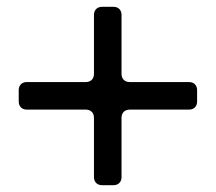

<svg xmlns="http://www.w3.org/2000/svg" viewBox="-20 -661 634 564"><path d="M361 -420H535Q546 -420 552.5 -413.5Q559 -407 559 -396V-363Q559 -352 552.5 -345.5Q546 -339 535 -339H361Q350 -339 343.5 -332.5Q337 -326 337 -315V-141Q337 -130 330.5 -123.5Q324 -117 313 -117H280Q269 -117 262.5 -123.5Q256 -130 256 -141V-315Q256 -326 249.5 -332.5Q243 -339 232 -339H59Q48 -339 41.5 -345.5Q35 -352 35 -363V-396Q35 -407 41.5 -413.5Q48 -420 59 -420H232Q243 -420 249.5 -426.5Q256 -433 256 -444V-617Q256 -628 262.5 -634.5Q269 -641 280 -641H313Q324 -641 330.5 -634.5Q337 -628 337 -617V-444Q337 -433 343.5 -426.5Q350 -420 361 -420Z"/></svg>

Font: Shippori Gothic B2 Bold
Style: Regular
Weight: 700
Designer: FONTDASU
Foundry: FONTDASU / Google Inc. / but / Adobe
Version: Version 1.130